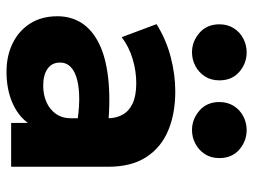

<svg xmlns="http://www.w3.org/2000/svg" viewBox="-118 -682 816 620"><g transform="rotate(90 290.0 -372.0)"><path d="M211.5 15Q160.5 15 120 -4.8Q79.5 -24.5 56 -61.2Q32.5 -98 32.5 -149.5Q32.5 -193.5 54.2 -227.5Q76 -261.5 120 -283.5Q164 -305.5 230.8 -313.2Q297.5 -321 387 -313L388.5 -211Q341 -219.5 302.8 -219.8Q264.5 -220 237.8 -213.2Q211 -206.5 196.5 -192.5Q182 -178.5 182 -158Q182 -131.5 202.2 -117.5Q222.5 -103.5 256.5 -103.5Q286 -103.5 309.8 -114Q333.5 -124.5 347.8 -144.8Q362 -165 362 -194.5V-311Q362 -338.5 350.5 -359.5Q339 -380.5 314.2 -392.2Q289.5 -404 248.5 -404Q209 -404 170 -392.2Q131 -380.5 100 -357L58 -469.5Q107.5 -500.5 164 -515.2Q220.5 -530 275 -530Q347 -530 401.8 -507Q456.5 -484 487.5 -436Q518.5 -388 518.5 -313V0H377V-54Q352.5 -21 309.5 -3Q266.5 15 211.5 15ZM149 -584Q114 -584 86.2 -608Q58.5 -632 58.5 -672.5Q58.5 -699 71.2 -719Q84 -739 104.8 -749.8Q125.5 -760.5 149 -760.5Q184.5 -760.5 212 -736.8Q239.5 -713 239.5 -672.5Q239.5 -645.5 226.8 -625.8Q214 -606 193.2 -595Q172.5 -584 149 -584ZM400 -584Q365 -584 337.2 -608Q309.5 -632 309.5 -672.5Q309.5 -699 322.2 -719Q335 -739 355.8 -749.8Q376.5 -760.5 400 -760.5Q435.5 -760.5 463 -736.8Q490.5 -713 490.5 -672.5Q490.5 -645.5 477.8 -625.8Q465 -606 444.2 -595Q423.5 -584 400 -584Z"/></g></svg>

Font: Geologica Thin Roman
Style: Bold
Weight: 700
Version: Version 1.010;gftools[0.9.28]